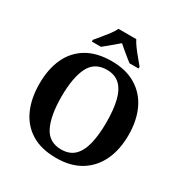

<svg xmlns="http://www.w3.org/2000/svg" viewBox="-210 -1092 1207 1263"><g transform="rotate(30 393.5 -460.5)"><path d="M394.1 10Q280 10 205 -36Q130 -82 92.5 -165Q55 -248 55 -359Q55 -470 92.5 -552Q130 -634 205.6 -679.5Q281.1 -725 394.7 -725Q503 -725 578.5 -679.5Q654 -634 693 -551.5Q732 -469 732 -358Q732 -247 692.7 -164.5Q653.4 -82 578.1 -36Q502.8 10 394.1 10ZM394.1 -55Q457 -55 494 -91Q531 -127 547.5 -195Q564 -263 564 -358.4Q564 -453.8 547.7 -521.2Q531.3 -588.7 494.1 -624.3Q456.8 -660 394.8 -660Q301 -660 262 -580.5Q223 -501 223 -357.5Q223 -215 262 -135Q301 -55 394.1 -55ZM215 -784Q231 -803 252.5 -829Q274 -855 294.5 -882Q315 -909 325 -931H460Q471 -909 491 -882Q511 -855 533 -829Q555 -803 570 -784V-771H501Q487 -782 467 -798Q447 -814 427 -831Q407 -848 392 -861Q377 -848 357 -831Q337 -814 317.5 -798Q298 -782 284 -771H215Z"/></g></svg>

Font: Noto Serif Kannada
Style: Regular
Weight: 400
Designer: Universal Thirst, Indian Type Foundry and the Monotype Design Team
Foundry: Monotype Imaging Inc.
Version: Version 2.003